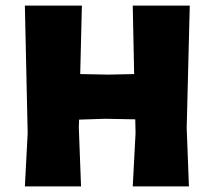

<svg xmlns="http://www.w3.org/2000/svg" viewBox="-20 -667 751 687"><path d="M273 -647 267 -402 368 -400 460 -402 455 -647H659L648 -210L656 0H455L465 -190L464 -240L356 -242L263 -239L262 -210L270 0H69L79 -190L69 -647Z"/></svg>

Font: Alegreya Sans SC Black
Style: Regular
Weight: 900
Designer: Juan Pablo del Peral
Foundry: Huerta Tipografica
Version: Version 2.007